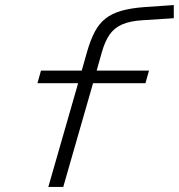

<svg xmlns="http://www.w3.org/2000/svg" viewBox="-20 -739 707 759"><path d="M128 -410 142 -460H569L555 -410ZM325 -537Q338 -582 355 -614Q372 -646 397.5 -666Q423 -686 460.5 -696.5Q498 -707 551 -711L667 -719V-667L543 -659Q494 -656 463 -642.5Q432 -629 413.5 -602.5Q395 -576 383 -534L355 -435L230 0H171L296 -435Z"/></svg>

Font: Intel One Mono Light
Style: Italic
Weight: 300
Italic angle: -16°
Monospace: yes
Designer: Fred Shallcrass
Foundry: Frere-Jones Type LLC
Version: Version 1.004